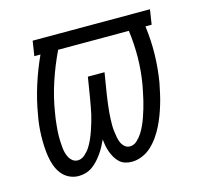

<svg xmlns="http://www.w3.org/2000/svg" viewBox="-84 -623 768 724"><g transform="rotate(-15 300.0 -261.0)"><path d="M138 8Q119 8 101.5 -0.5Q84 -9 72.5 -24Q61 -39 54.5 -57Q48 -75 45 -94.5Q42 -114 41 -133.5Q40 -153 40.5 -173.5Q41 -194 43 -214Q45 -234 49 -254Q58 -309 75.5 -364.5Q93 -420 117 -472H93L102 -530H560L551 -472H527V-470Q534 -416 533 -362.5Q532 -309 523 -254Q519 -234 514.5 -213.5Q510 -193 504 -173Q498 -153 490.5 -133Q483 -113 473.5 -94Q464 -75 451.5 -57Q439 -39 423 -24Q407 -9 386.5 -0.5Q366 8 346 8Q332 8 319.5 4Q307 0 298 -8.5Q289 -17 282.5 -28Q276 -39 271.5 -51Q267 -63 264.5 -76Q262 -89 261 -102Q255 -89 248 -76Q241 -63 232.5 -51Q224 -39 214 -28Q204 -17 192 -8.5Q180 0 166 4Q152 8 138 8ZM354 -50Q369 -50 381.5 -61.5Q394 -73 402.5 -86.5Q411 -100 417.5 -114.5Q424 -129 429 -143.5Q434 -158 438.5 -173Q443 -188 446.5 -202.5Q450 -217 453 -232Q456 -247 459 -262Q468 -315 468.5 -367.5Q469 -420 462 -472H186Q160 -418 141 -360.5Q122 -303 113 -245Q111 -234 109.5 -223Q108 -212 107 -201Q106 -190 105 -179Q104 -168 104 -156.5Q104 -145 104.5 -134.5Q105 -124 106 -113Q107 -102 109.5 -92Q112 -82 117 -72.5Q122 -63 130.5 -56.5Q139 -50 150 -50Q165 -50 178 -61.5Q191 -73 199.5 -86.5Q208 -100 214.5 -115Q221 -130 226 -144.5Q231 -159 235.5 -174Q240 -189 243.5 -204Q247 -219 249.5 -234.5Q252 -250 255 -265L268 -345H333L320 -265Q318 -253 316.5 -241Q315 -229 313.5 -217Q312 -205 311 -192.5Q310 -180 309.5 -168Q309 -156 309 -144.5Q309 -133 310.5 -121Q312 -109 314 -97.5Q316 -86 320.5 -75.5Q325 -65 333.5 -57.5Q342 -50 354 -50Z"/></g></svg>

Font: Iosevka Slab Light Extended
Style: Italic
Weight: 300
Width: 7
Italic angle: -9°
Monospace: yes
Designer: Belleve Invis
Foundry: Belleve Invis
Version: Version 11.1.0; ttfautohint (v1.8.3)